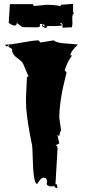

<svg xmlns="http://www.w3.org/2000/svg" viewBox="-20 -955 452 1012"><path d="M308.6 -821.3Q288.1 -817.4 267.3 -817.6Q246.6 -817.9 236.1 -817.9Q225.6 -817.9 225.6 -812Q225.6 -809.6 226.1 -809.1L214.8 -807.6L213.4 -812Q202.1 -812 202.1 -818.8V-825.2L213.4 -814L214.8 -825.2H202.1L203.1 -829.6L190.4 -827.6L189.5 -814Q177.7 -811 175.3 -811L97.7 -812L68.4 -834.5Q68.4 -820.3 57.1 -820.3Q45.9 -820.3 25.9 -834.5L32.2 -933.1H153.8Q153.8 -923.8 163.1 -923.8L227.1 -929.7Q272.5 -929.7 299.3 -922.4L300.8 -929.7L365.2 -934.6V-893.1L369.1 -880.4L364.7 -881.3Q360.8 -871.1 360.8 -857.9L361.8 -832.5Q361.8 -820.8 358.4 -811L309.1 -809.1Q309.6 -811 309.6 -822.3Q309.6 -833.5 300.3 -833.5L296.4 -832.5ZM283.2 -170.4 272.5 14.6Q282.2 14.6 282.2 32.2V37.6Q266.1 34.2 263.2 20V26.9L251 27.3Q241.7 28.3 233.9 23.9Q226.1 19.5 226.1 14.2Q226.1 8.8 227.5 3.9H228Q228 -18.6 210.4 -18.6Q198.7 -18.6 188 -2.9Q177.2 12.7 175.8 14.6Q155.3 13.7 152.3 -126Q150.9 -180.2 149.4 -187.3Q147.9 -194.3 144.3 -213.1Q140.6 -231.9 139.4 -238.3Q138.2 -244.6 135 -262Q131.8 -279.3 130.9 -287.1L127 -310.5Q124.5 -326.2 123.5 -335.7Q122.6 -345.2 120.8 -359.6Q119.1 -374 118.2 -385.3Q116.7 -411.6 116.7 -435.5L122.1 -550.8H130.9L102.5 -617.7Q96.7 -630.9 77.6 -644Q43 -667.5 43.9 -692.4V-696.3L23.9 -709L29.3 -719.7L15.1 -709L6.3 -719.7Q38.1 -719.7 97.4 -731Q156.7 -742.2 183.6 -742.2L192.4 -731L263.2 -742.2Q275.9 -729 329.1 -725.6Q382.3 -722.2 390.6 -719.7Q351.1 -683.1 351.1 -663.1H360.4Q337.9 -636.2 320.8 -584.5L331.1 -573.2Q292.5 -426.8 292.5 -334.5L302.2 -267.6Q294.4 -257.8 292.5 -235.8L282.2 -245.6L292.5 -199.2L272.5 -189Q283.2 -189 283.2 -170.4Z"/></svg>

Font: Butcherman Caps
Style: Regular
Weight: 400
Version: Version 001.003